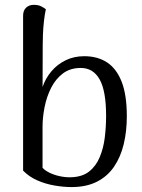

<svg xmlns="http://www.w3.org/2000/svg" viewBox="-20 -750 581 783"><path d="M271.6 12.9Q238.9 12.9 202 6.5Q165.1 0.2 131.6 -14.6Q98.2 -29.3 74.2 -54.2V-685.7Q74.2 -707.3 86.5 -718.8Q98.9 -730.3 118.1 -730.3Q136.2 -730.3 148.5 -723.9Q160.8 -717.5 167 -712.2Q162.3 -691.5 159.2 -663.4Q156.1 -635.3 155.1 -609Q154.2 -582.7 154.2 -565.8L153.6 -395.5Q165.7 -430.8 189.7 -459.2Q213.6 -487.6 247.7 -504.2Q281.7 -520.8 323.5 -520.8Q378.2 -520.8 416.8 -495.3Q455.5 -469.8 476.3 -416.2Q497.2 -362.5 497.2 -275.9Q497.2 -214.8 484.6 -162.2Q471.9 -109.5 445.1 -70.2Q418.3 -30.8 375.3 -9Q332.3 12.9 271.6 12.9ZM268.6 -27.1Q314.9 -28.2 343.2 -50.4Q371.5 -72.6 386.7 -109.1Q402 -145.6 407.3 -189.2Q412.7 -232.8 412.7 -276.5Q412.7 -379.5 386.3 -426.2Q360 -472.9 309.4 -472.9Q266.4 -472.9 236.6 -450.5Q206.8 -428.1 188.5 -391.8Q170.2 -355.6 161.9 -313.6Q153.5 -271.6 153.5 -232.9V-65.8Q163.1 -55 181.3 -45.9Q199.5 -36.8 222.7 -31.7Q245.9 -26.5 268.6 -27.1Z"/></svg>

Font: Arima Thin
Style: Regular
Weight: 100
Designer: Joana Correia and Natanael Gama
Foundry: NDISCOVER
Version: Version 1.101;gftools[0.9.23]